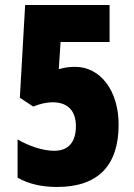

<svg xmlns="http://www.w3.org/2000/svg" viewBox="-20 -734 535 764"><path d="M279 -468C264 -468 242 -467 214 -459L221 -567H416V-714H80L59 -345L112 -310C140 -321 165 -327 189 -327C251 -327 282 -292 282 -232C282 -167 251 -134 196 -134C150 -134 95 -153 50 -179V-27C94 -2 146 10 207 10C373 10 452 -78 452 -238C452 -374 379 -468 279 -468Z"/></svg>

Font: Noto Sans Gujarati ExtraCondensed Black
Style: Regular
Weight: 900
Width: 2
Designer: Jelle Bosma - Monotype Design Team, Universal Thirst
Foundry: Monotype Imaging Inc.
Version: Version 2.106